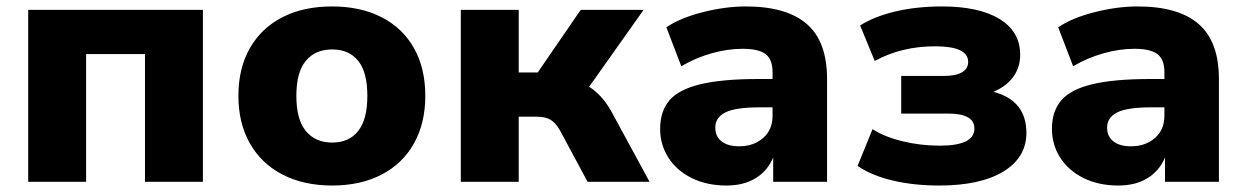

<svg xmlns="http://www.w3.org/2000/svg" viewBox="-20 -570 3908 602"><path d="M68.4 -539.1H616.2V0H434.6V-400.4H250V0H68.4Z M727.5 -269.5Q727.5 -356.4 763.7 -419.4Q799.8 -482.4 865.7 -516.1Q931.6 -549.8 1021.5 -549.8Q1110.4 -549.8 1176.3 -516.1Q1242.2 -482.4 1277.8 -419.4Q1313.5 -356.4 1313.5 -269.5Q1313.5 -183.6 1277.8 -120.1Q1242.2 -56.6 1176.3 -22.5Q1110.4 11.7 1021.5 11.7Q932.6 11.7 866.2 -22.5Q799.8 -56.6 763.7 -120.1Q727.5 -183.6 727.5 -269.5ZM1021.5 -123Q1074.2 -123 1103 -159.2Q1131.8 -195.3 1131.8 -269.5Q1131.8 -343.8 1103 -379.4Q1074.2 -415 1021.5 -415Q968.8 -415 939 -379.4Q909.2 -343.8 909.2 -269.5Q909.2 -195.3 939 -159.2Q968.8 -123 1021.5 -123Z M1424.8 -539.1H1606.4V-342.8H1666L1800.8 -539.1H1998L1827.1 -297.9Q1868.2 -272.5 1898.4 -217.8L2016.6 0H1822.3L1736.3 -160.2Q1722.7 -184.6 1706.5 -194.3Q1690.4 -204.1 1663.1 -204.1H1606.4V0H1424.8Z M2049.8 -166Q2049.8 -220.7 2078.6 -254.9Q2107.4 -289.1 2175.3 -305.7Q2243.2 -322.3 2359.4 -322.3H2402.3V-343.8Q2402.3 -383.8 2380.4 -400.4Q2358.4 -417 2308.6 -417Q2260.7 -417 2210.9 -402.8Q2161.1 -388.7 2116.2 -362.3L2069.3 -484.4Q2112.3 -513.7 2183.1 -531.7Q2253.9 -549.8 2318.4 -549.8Q2446.3 -549.8 2509.8 -494.6Q2573.2 -439.5 2573.2 -322.3V0H2404.3V-76.2Q2386.7 -34.2 2349.1 -11.2Q2311.5 11.7 2257.8 11.7Q2196.3 11.7 2148.9 -11.7Q2101.6 -35.2 2075.7 -75.7Q2049.8 -116.2 2049.8 -166ZM2297.9 -111.3Q2342.8 -111.3 2372.6 -137.2Q2402.3 -163.1 2402.3 -207V-233.4H2360.4Q2285.2 -233.4 2253.9 -217.3Q2222.7 -201.2 2222.7 -169.9Q2222.7 -142.6 2242.2 -127Q2261.7 -111.3 2297.9 -111.3Z M2668.9 -49.8 2715.8 -165Q2753.9 -140.6 2810.1 -127Q2866.2 -113.3 2926.8 -113.3Q3035.2 -113.3 3035.2 -167Q3035.2 -213.9 2953.1 -213.9H2805.7V-332H2941.4Q2976.6 -332 2996.1 -343.3Q3015.6 -354.5 3015.6 -376Q3015.6 -424.8 2912.1 -424.8Q2806.6 -424.8 2722.7 -378.9L2676.8 -490.2Q2721.7 -518.6 2788.1 -534.2Q2854.5 -549.8 2933.6 -549.8Q3049.8 -549.8 3114.3 -510.3Q3178.7 -470.7 3178.7 -398.4Q3178.7 -358.4 3156.7 -328.6Q3134.8 -298.8 3094.7 -282.2Q3198.2 -254.9 3198.2 -153.3Q3198.2 -76.2 3126 -32.2Q3053.7 11.7 2924.8 11.7Q2845.7 11.7 2779.3 -3.9Q2712.9 -19.5 2668.9 -49.8Z M3278.3 -166Q3278.3 -220.7 3307.1 -254.9Q3335.9 -289.1 3403.8 -305.7Q3471.7 -322.3 3587.9 -322.3H3630.9V-343.8Q3630.9 -383.8 3608.9 -400.4Q3586.9 -417 3537.1 -417Q3489.3 -417 3439.5 -402.8Q3389.6 -388.7 3344.7 -362.3L3297.9 -484.4Q3340.8 -513.7 3411.6 -531.7Q3482.4 -549.8 3546.9 -549.8Q3674.8 -549.8 3738.3 -494.6Q3801.8 -439.5 3801.8 -322.3V0H3632.8V-76.2Q3615.2 -34.2 3577.6 -11.2Q3540 11.7 3486.3 11.7Q3424.8 11.7 3377.4 -11.7Q3330.1 -35.2 3304.2 -75.7Q3278.3 -116.2 3278.3 -166ZM3526.4 -111.3Q3571.3 -111.3 3601.1 -137.2Q3630.9 -163.1 3630.9 -207V-233.4H3588.9Q3513.7 -233.4 3482.4 -217.3Q3451.2 -201.2 3451.2 -169.9Q3451.2 -142.6 3470.7 -127Q3490.2 -111.3 3526.4 -111.3Z"/></svg>

Font: Min Sans Black
Style: Regular
Weight: 900
Designer: Jinseong-Kim, NotoSansCJK, Nunito
Foundry: Jinseong-Kim
Version: Version 1.000